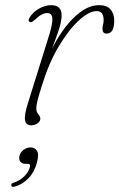

<svg xmlns="http://www.w3.org/2000/svg" viewBox="-20 -477 462 743"><path d="M95.5 -392Q86.5 -396 95 -409.5Q107 -430 130.8 -443.5Q154.5 -457 178 -457Q218.5 -457 218.5 -417.5Q218.5 -393.5 206.5 -358.2Q194.5 -323 181 -288Q204.5 -335 234.2 -373.5Q264 -412 297 -434.5Q330 -457 364 -457Q393.5 -457 407.8 -440.5Q422 -424 422 -397Q422 -347 392.5 -347Q376.5 -347 376.5 -365.5Q376.5 -373 378.8 -381Q381 -389 381 -400Q381 -415 375 -424.5Q369 -434 354 -434Q324.5 -434 285 -397.8Q245.5 -361.5 207.2 -297.2Q169 -233 143 -148.5Q131 -111 125.8 -90.8Q120.5 -70.5 120.5 -56.5Q120.5 -44 128.2 -35Q136 -26 136 -17.5Q136 -7.5 125.2 0.2Q114.5 8 101 8Q81 8 77 -10.8Q73 -29.5 88 -77.5L171 -343.5Q184.5 -388 182.5 -407.2Q180.5 -426.5 162.5 -426.5Q153 -426.5 142 -421Q131 -415.5 116.5 -402Q109.5 -396 104.8 -392.8Q100 -389.5 95.5 -392ZM79 157Q64.5 157 58.2 148Q52 139 55.5 126Q59 112 71.2 102.8Q83.5 93.5 98.5 93.5Q115 93.5 123.2 106.8Q131.5 120 123 152Q113.5 188.5 90.2 212.8Q67 237 37 245Q25 248.5 23.5 241Q22.5 232.5 34 229.5Q57 222 74 205.2Q91 188.5 95.5 170Q99 157 87 157Z"/></svg>

Font: Fraunces 9pt S050 Thin
Style: Italic
Weight: 100
Italic angle: -16°
Version: Version 1.000; ttfautohint (v1.8.3)